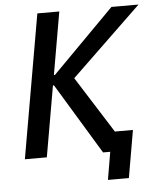

<svg xmlns="http://www.w3.org/2000/svg" viewBox="-57 -749 767 932"><g transform="rotate(-5 326.5 -282.5)"><path d="M419 0H454L431 135H533L573 -96H485L311 -371L653 -700H521L219 -395H214L267 -700H160L38 0H145L205 -345H210Z"/></g></svg>

Font: Fixel Text 20240404 Medium
Style: Italic
Weight: 500
Width: 4
Italic angle: -10°
Designer: AlfaBravo + MacPaw
Foundry: Kyrylo Tkachov, Marchela Mozhyna, Serhii Makarenko, Maria Weinstein, Zakhar Kryvoshyya
Version: Version 1.211;Glyphs 3.2 (3225)